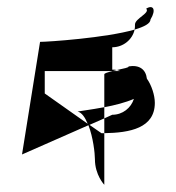

<svg xmlns="http://www.w3.org/2000/svg" viewBox="-20 -762 487 532"><path d="M41 -334 225 -415C238 -382 243 -337 243 -321C243 -277 269 -250 269 -250V-393H261L228 -416L269 -434V-465C232 -458 199 -454 195 -453C207 -450 216 -436 223 -419L104 -503V-565H292L304 -568C300 -569 295 -569 291 -569V-631C321 -631 347 -652 353 -680C274 -657 113 -646 91 -646ZM269 -393V-434L291 -444C320 -444 343 -463 351 -488C328 -478 297 -470 269 -465V-556C269 -559 279 -562 292 -565H313L304 -568C322 -572 339 -575 336 -578C366 -583 384 -570 387 -544C400 -526 409 -498 409 -477C409 -407 340 -394 269 -393ZM353 -680C354 -684 354 -689 354 -694C354 -711 397 -726 385 -738C404 -750 414 -736 397 -708C397 -697 380 -688 353 -680Z"/></svg>

Font: bitstorm
Style: exext
Weight: 400
Version: Version 0.2